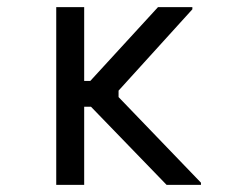

<svg xmlns="http://www.w3.org/2000/svg" viewBox="-20 -516 652 536"><path d="M137 0V-496H215V-290H232L421 -496H517V-490L311 -263V-245L541 -6V0H445L234 -218H215V0Z"/></svg>

Font: Space Mono
Style: Regular
Weight: 400
Monospace: yes
Designer: Colophon Foundry + Benjamin Critton
Foundry: Colophon Foundry & Benjamin Critton
Version: Version 1.003; ttfautohint (v1.8.4.7-5d5b)